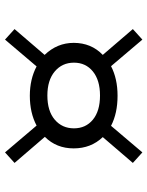

<svg xmlns="http://www.w3.org/2000/svg" viewBox="69 -694 588 766"><g transform="rotate(90 363.0 -311.0)"><path d="M526 -196 630 -75 588 -37 481 -163Q430 -136 362 -136Q296 -136 245 -163L138 -37L96 -75L199 -195Q151 -245 151 -311Q151 -381 199 -427L96 -547L138 -585L244 -460Q294 -486 362 -486Q432 -486 482 -460L588 -585L630 -547L527 -427Q572 -380 572 -311Q572 -242 526 -196ZM492 -312Q492 -359 457.5 -387.5Q423 -416 361 -416Q300 -416 265 -387.5Q230 -359 230 -312Q230 -265 265 -235.5Q300 -206 361 -206Q423 -206 457.5 -235.5Q492 -265 492 -312Z"/></g></svg>

Font: BioRhyme Expanded
Style: Regular
Weight: 400
Width: 7
Designer: Aoife Mooney
Foundry: Aoife Mooney Type
Version: Version 1.001